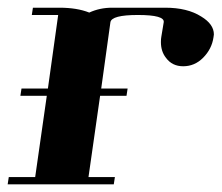

<svg xmlns="http://www.w3.org/2000/svg" viewBox="-20 -481 578 501"><path d="M0 0 2.9 -19H71.8L102.1 -231H33.2L36.1 -250H105L131.8 -441.9H63L65.9 -460.9H134.8Q181.2 -460.9 212.9 -448.2Q240.2 -460.9 272.9 -460.9H411.1Q468.8 -460.9 504.9 -438Q538.1 -418 538.1 -391.1Q538.1 -390.1 537.6 -387.5Q537.1 -384.8 537.1 -383.8Q532.7 -353 509.8 -330.1Q487.8 -308.1 458 -308.1Q429.2 -308.1 413.1 -330.1Q399.9 -346.7 399.9 -371.1Q399.9 -379.9 400.9 -384.8L407.2 -422.9Q410.2 -441.9 339.8 -441.9Q271 -441.9 268.1 -422.9L244.1 -250H313L310.1 -231H241.2L210.9 -19H279.8L276.9 0Z"/></svg>

Font: Hjet
Style: Italic
Weight: 400
Designer: T. Christopher White
Version: Version 1.2